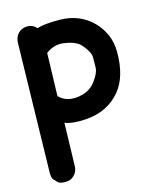

<svg xmlns="http://www.w3.org/2000/svg" viewBox="-120 -609 775 968"><g transform="rotate(-15 267.5 -125.0)"><path d="M146 260.7Q165.5 242.7 166 212.4L171.9 -10.7Q213.9 4.9 281.2 0Q395 -7.3 462.9 -87.9Q521.5 -159.2 521 -287.6Q521 -379.4 456.1 -447.8Q387.2 -518.1 281.7 -518.6Q201.7 -519 164.1 -506.8Q145.5 -528.3 119.6 -528.8Q88.4 -529.3 69.3 -509.8Q50.3 -490.7 49.8 -459L35.2 209Q34.7 240.7 43.9 250.2Q53.2 259.8 62.3 269.3Q71.3 278.8 101.6 278.8Q129.4 278.8 146 260.7ZM271.5 -399.4Q336.9 -390.6 360.8 -361.3Q397 -319.3 396.7 -292.2Q396.5 -265.1 396 -238Q395.5 -210.9 364.3 -169.4Q329.1 -122.6 260.7 -118.2Q206.5 -114.7 172.9 -149.9L179.2 -373.5Q222.7 -406.2 271.5 -399.4Z"/></g></svg>

Font: Comic Relief
Style: Bold
Weight: 700
Designer: Jeff Davis
Foundry: Loudifier
Version: Version 1.200; ttfautohint (v1.8.4.7-5d5b)